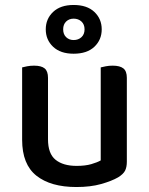

<svg xmlns="http://www.w3.org/2000/svg" viewBox="-20 -738 599 772"><path d="M69 -467Q76 -469 89 -471.5Q102 -474 117 -474Q146 -474 159.5 -463Q173 -452 173 -425V-178Q173 -120 203.5 -95.5Q234 -71 288 -71Q323 -71 347 -78Q371 -85 385 -93V-467Q393 -469 405.5 -471.5Q418 -474 433 -474Q462 -474 476 -463Q490 -452 490 -425V-88Q490 -66 483 -52Q476 -38 455 -25Q429 -10 386.5 2Q344 14 287 14Q184 14 126.5 -31.5Q69 -77 69 -176ZM164 -620Q164 -662 193.5 -690Q223 -718 276 -718Q330 -718 359.5 -690Q389 -662 389 -620Q389 -578 359.5 -550Q330 -522 276 -522Q223 -522 193.5 -550Q164 -578 164 -620ZM234 -620Q234 -600 246 -588.5Q258 -577 276 -577Q295 -577 307.5 -588.5Q320 -600 320 -620Q320 -640 307.5 -651.5Q295 -663 276 -663Q258 -663 246 -651.5Q234 -640 234 -620Z"/></svg>

Font: Baloo 2 Medium
Style: Regular
Weight: 500
Designer: Sarang Kulkarni and Ek Type
Foundry: Ek Type
Version: Version 1.640;hotconv 1.0.111;makeotfexe 2.5.65597; ttfautoh